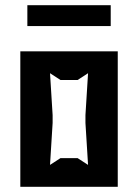

<svg xmlns="http://www.w3.org/2000/svg" viewBox="-20 -717 530 737"><path d="M58 0H432V-520H58ZM85 -617H405V-697H85ZM172 -84 182 -245V-275L172 -436L212 -410H278L318 -436L308 -275V-245L318 -84L278 -110H212Z"/></svg>

Font: Pescante Normal
Style: Regular
Weight: 400
Designer: Ariel Martín Pérez
Foundry: Tunera Type Foundry
Version: Version 1.000;FEAKit 1.0